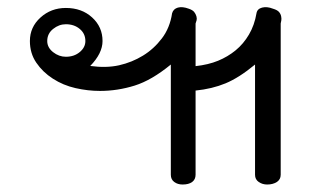

<svg xmlns="http://www.w3.org/2000/svg" viewBox="-20 -505 856 526"><path d="M515.8 -26.2Q515.8 -13.4 506.4 -6.4Q497 0.5 480.2 0.5Q466.8 0.5 457.4 -6.4Q448 -13.4 448 -26.2V-328.2Q395.5 -285.1 348.8 -270.5Q302 -255.9 254 -255.9Q220.8 -255.9 186.9 -263.6Q153 -271.3 125 -289.4Q97 -307.4 79.5 -333.2Q61.9 -358.9 61.9 -392.6Q61.9 -430.7 90.8 -456.9Q119.8 -483.2 160.4 -483.2Q204 -483.2 232.4 -457.2Q260.9 -431.2 260.9 -392.6Q260.9 -358.9 227.2 -324.3Q271.3 -318.3 306.4 -326.2Q341.6 -334.2 371.5 -352.5Q401.5 -370.8 423.5 -399.8Q445.5 -428.7 451.5 -468.8Q455 -480.7 467.3 -484.2Q479.7 -487.6 497 -481.2Q507.4 -477.7 511.9 -472.3Q516.3 -466.8 518.1 -460.4Q519.8 -454 518.6 -449.5Q517.3 -445 515.8 -440.6V-323.8Q551 -327.7 577.5 -338.6Q604 -349.5 625.5 -367.1Q647 -384.7 662.1 -410.4Q677.2 -436.1 682.7 -468.8Q684.7 -480.7 698 -484.2Q711.4 -487.6 727.7 -481.2Q739.6 -477.7 744.3 -472.3Q749 -466.8 750.2 -460.4Q751.5 -454 750.7 -449.3Q750 -444.6 749 -440.6V-26.2Q749 -13.4 738.4 -6.4Q727.7 0.5 711.9 0.5Q699 0.5 688.9 -6.4Q678.7 -13.4 678.7 -26.2V-328.2Q635.1 -292.1 598 -276.7Q560.9 -261.4 515.8 -256.9ZM213.9 -392.6Q213.9 -412.9 198.5 -425.7Q183.2 -438.6 160.4 -438.6Q141.6 -438.6 125.5 -425.7Q109.4 -412.9 109.4 -392.6Q109.4 -374.8 125.5 -362.1Q141.6 -349.5 160.4 -349.5Q183.2 -349.5 198.5 -362.4Q213.9 -375.2 213.9 -392.6Z"/></svg>

Font: Shan Wanhai
Style: Regular
Weight: 400
Designer: Khon Soe Zaw Thu
Foundry: Shan Unicode
Version: Version 1.00 June 3, 2017, initial release